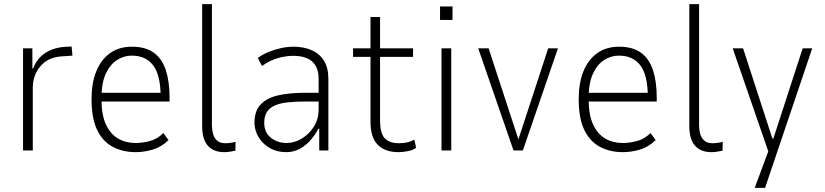

<svg xmlns="http://www.w3.org/2000/svg" viewBox="-20 -725 3974 925"><path d="M91 0V-492H136V-395H140Q155 -439 193.5 -466.5Q232 -494 288 -499L325 -501L329 -457L272 -453Q210 -448 174 -405Q138 -362 138 -302V0Z M634 8Q572 8 523.5 -17.5Q475 -43 448 -99Q421 -155 421 -247Q421 -324 443.5 -380.5Q466 -437 509.5 -468.5Q553 -500 616 -500Q681 -500 721 -471Q761 -442 779 -386.5Q797 -331 797 -254V-236H453V-278H774L754 -256Q754 -362 718.5 -409.5Q683 -457 615 -457Q576 -457 543 -435.5Q510 -414 489.5 -369.5Q469 -325 469 -253V-246Q469 -171 490.5 -125Q512 -79 549 -57.5Q586 -36 634 -36Q665 -36 701.5 -45.5Q738 -55 767 -84L792 -50Q758 -17 716.5 -4.5Q675 8 634 8Z M1060 8Q1009 8 981.5 -23Q954 -54 954 -116V-705H1001V-119Q1001 -101 1006 -81.5Q1011 -62 1025 -48.5Q1039 -35 1065 -35Q1078 -35 1092 -37Q1106 -39 1115 -42L1114 1Q1098 4 1086.5 6Q1075 8 1060 8Z M1359 8Q1313 8 1278.5 -12.5Q1244 -33 1225 -65.5Q1206 -98 1206 -134Q1206 -190 1235.5 -221.5Q1265 -253 1319.5 -265.5Q1374 -278 1450 -278H1525V-236H1452Q1401 -236 1363 -231.5Q1325 -227 1301 -215.5Q1277 -204 1265 -184Q1253 -164 1253 -134Q1253 -86 1285.5 -61Q1318 -36 1361 -36Q1398 -36 1434 -57.5Q1470 -79 1492.5 -115.5Q1515 -152 1515 -196V-344Q1515 -401 1484 -428.5Q1453 -456 1393 -456Q1357 -456 1318.5 -445Q1280 -434 1242 -407L1222 -446Q1247 -464 1276 -475.5Q1305 -487 1335 -493.5Q1365 -500 1394 -500Q1443 -500 1481 -483.5Q1519 -467 1540.5 -433Q1562 -399 1562 -345V0H1518V-105H1514Q1500 -78 1477.5 -51.5Q1455 -25 1425 -8.5Q1395 8 1359 8Z M1899 8Q1836 8 1800.5 -27Q1765 -62 1765 -138V-451H1681V-492H1765V-643H1811V-492H1970V-451H1811V-147Q1811 -81 1834.5 -58Q1858 -35 1901 -35Q1922 -35 1939.5 -38.5Q1957 -42 1976 -52L1985 -13Q1970 -2 1946 3Q1922 8 1899 8Z M2100 -629V-694H2160V-629ZM2107 0V-492H2154V0Z M2454 0 2284 -492H2334L2480 -46H2475L2621 -492H2668L2499 0Z M2981 8Q2919 8 2870.5 -17.5Q2822 -43 2795 -99Q2768 -155 2768 -247Q2768 -324 2790.5 -380.5Q2813 -437 2856.5 -468.5Q2900 -500 2963 -500Q3028 -500 3068 -471Q3108 -442 3126 -386.5Q3144 -331 3144 -254V-236H2800V-278H3121L3101 -256Q3101 -362 3065.5 -409.5Q3030 -457 2962 -457Q2923 -457 2890 -435.5Q2857 -414 2836.5 -369.5Q2816 -325 2816 -253V-246Q2816 -171 2837.5 -125Q2859 -79 2896 -57.5Q2933 -36 2981 -36Q3012 -36 3048.5 -45.5Q3085 -55 3114 -84L3139 -50Q3105 -17 3063.5 -4.5Q3022 8 2981 8Z M3407 8Q3356 8 3328.5 -23Q3301 -54 3301 -116V-705H3348V-119Q3348 -101 3353 -81.5Q3358 -62 3372 -48.5Q3386 -35 3412 -35Q3425 -35 3439 -37Q3453 -39 3462 -42L3461 1Q3445 4 3433.5 6Q3422 8 3407 8Z M3616 180 3691 -22V32L3510 -492H3560L3701 -58H3706L3847 -492H3893L3666 180Z"/></svg>

Font: Nunito Sans 7pt Condensed ExtraLight
Style: Regular
Weight: 250
Width: 3
Designer: Vernon Adams
Foundry: Vernon Adams
Version: Version 3.101;gftools[0.9.27]